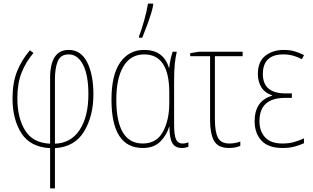

<svg xmlns="http://www.w3.org/2000/svg" viewBox="-20 -817 1751 1073"><path d="M50 -267Q50 -150 99.5 -72.5Q149 5 260 11V236H287V11Q398 4 450 -82.5Q502 -169 502 -289Q502 -401 467 -469.5Q432 -538 364 -538Q260 -538 260 -381V-14Q164 -18 120.5 -88Q77 -158 77 -268Q77 -351 100.5 -410.5Q124 -470 167 -521L147 -536Q101 -482 75.5 -418.5Q50 -355 50 -267ZM474 -290Q474 -166 425.5 -91.5Q377 -17 287 -14V-375Q287 -435 302.5 -474Q318 -513 364 -513Q414 -513 444 -455.5Q474 -398 474 -290Z M775 -606Q790 -643 808.5 -693.5Q827 -744 836 -787V-797H807Q801 -757 785.5 -702Q770 -647 757 -614V-606ZM925 -108H927Q927 -45 943 -17.5Q959 10 996 10Q1017 10 1033 3V-22Q1019 -15 999 -15Q975 -15 964 -37.5Q953 -60 953 -123V-358Q953 -425 957 -462Q961 -499 968 -528H945Q929 -479 926 -438H924Q894 -538 785 -538Q701 -538 652 -468.5Q603 -399 603 -260Q603 10 778 10Q841 10 876.5 -26.5Q912 -63 925 -108ZM630 -260Q630 -380 670 -446.5Q710 -513 786 -513Q926 -513 926 -300V-240Q926 -146 890.5 -80.5Q855 -15 778 -15Q630 -15 630 -260Z M1093 -528 1043 -520V-503H1154V-145Q1154 -71 1176 -30.5Q1198 10 1259 10Q1297 10 1323 -2V-26Q1294 -15 1262 -15Q1215 -15 1198 -47.5Q1181 -80 1181 -150V-503H1336V-528Z M1576 -295Q1449 -295 1449 -403Q1449 -513 1564 -513Q1594 -513 1621 -505Q1648 -497 1667 -486L1679 -509Q1654 -522 1627 -530Q1600 -538 1565 -538Q1505 -538 1463 -505.5Q1421 -473 1421 -403Q1421 -363 1439.5 -331Q1458 -299 1501 -284V-282Q1403 -254 1403 -139Q1403 -73 1441 -31.5Q1479 10 1559 10Q1599 10 1629 1.5Q1659 -7 1679 -17V-44Q1656 -33 1626 -24Q1596 -15 1559 -15Q1493 -15 1461.5 -49.5Q1430 -84 1430 -140Q1430 -270 1573 -270H1611V-295Z"/></svg>

Font: Noto Sans Display SemiCondensed Thin
Style: Regular
Weight: 250
Width: 4
Designer: Monotype Design team
Foundry: Monotype Imaging Inc.
Version: 1.000